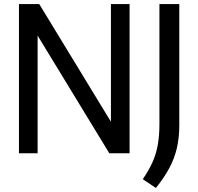

<svg xmlns="http://www.w3.org/2000/svg" viewBox="-20 -760 982 952"><path d="M74 0V-740H174.5L530 -156.5V-740H622.5V0H522L166.5 -583.5V0ZM753 172 688 128.5Q717.5 85.5 735.8 45Q754 4.5 762.2 -41.2Q770.5 -87 770.5 -146.5V-740H869V-139.5Q869 -78 857.2 -26.8Q845.5 24.5 820 72.5Q794.5 120.5 753 172Z"/></svg>

Font: Encode Sans Semi Condensed Medium
Style: Regular
Weight: 500
Width: 4
Designer: Multiple Designers
Foundry: Impallari Type
Version: Version 3.000; ttfautohint (v1.8.3) -l 8 -r 50 -G 200 -x 14 